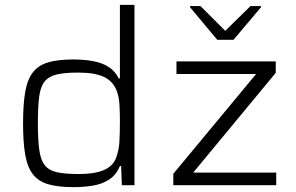

<svg xmlns="http://www.w3.org/2000/svg" viewBox="-20 -763 1218 791"><path d="M283 8Q219 8 178.5 -4Q138 -16 115.5 -45Q93 -74 84 -125Q75 -176 75 -255Q75 -334 84 -385Q93 -436 115.5 -465Q138 -494 178 -506Q218 -518 282 -518Q330 -518 367 -510.5Q404 -503 429.5 -486Q455 -469 469 -440H474V-743H534V0H482L479 -79H474Q458 -41 428.5 -22.5Q399 -4 361 2Q323 8 283 8ZM306 -46Q369 -46 407 -62Q445 -78 458 -112Q470 -144 472 -179.5Q474 -215 474 -265Q474 -302 472 -334Q470 -366 460 -391Q444 -430 406.5 -447Q369 -464 302 -464Q248 -464 215 -456.5Q182 -449 164.5 -428Q147 -407 141.5 -365.5Q136 -324 136 -255Q136 -186 142 -144Q148 -102 165.5 -81Q183 -60 216.5 -53Q250 -46 306 -46ZM694 0V-47L1035 -458H707V-510H1116V-463L776 -52H1118V0ZM875 -599 763 -733V-738H806L908 -636L1012 -738H1055V-733L942 -599Z"/></svg>

Font: Saira SemiExpanded Light
Style: Regular
Weight: 300
Width: 6
Designer: Hector Gatti with collaboration of the Omnibus-Type team
Foundry: Omnibus-Type
Version: Version 1.101